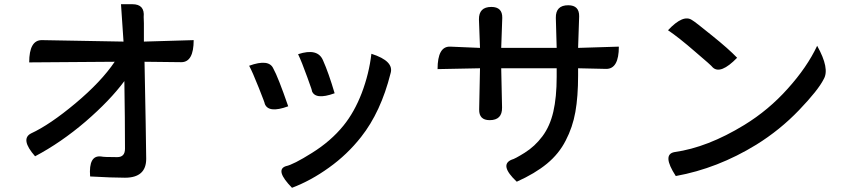

<svg xmlns="http://www.w3.org/2000/svg" viewBox="-20 -811 4040 914"><path d="M568 -613 556 -791H610Q670 -791 664 -730L665 -700V-613L902 -620Q902 -515 843 -515L668 -517Q675 -164 676 -55Q676 35 575 35Q515 35 409 29Q401 -74 462 -66Q473 -63 538 -63Q575 -63 575 -103Q575 -242 572 -425Q504 -333 387 -232Q270 -132 147 -67Q75 -149 128 -176Q217 -217 339 -319Q462 -422 526 -517L119 -514Q119 -620 179 -620Z M1399 -553Q1493 -584 1518 -523Q1544 -465 1573 -367Q1479 -333 1464 -380Q1470 -369 1443 -443Q1416 -518 1399 -553ZM1748 -555Q1858 -520 1839 -461Q1793 -278 1699 -159Q1633 -75 1546 -13Q1460 49 1370 83Q1287 -2 1341 -20Q1376 -27 1465 -83Q1555 -139 1615 -213Q1667 -277 1702 -368Q1737 -460 1748 -555ZM1166 -498Q1260 -532 1281 -485Q1304 -444 1352 -305Q1257 -270 1240 -318Q1243 -315 1212 -393Q1181 -471 1166 -498Z M2732 -452Q2732 -351 2719 -278Q2706 -205 2673 -142Q2641 -79 2584 -32Q2527 15 2440 54Q2355 -26 2416 -51Q2430 -54 2478 -84Q2526 -114 2562 -162Q2598 -210 2614 -279Q2630 -348 2630 -446V-486H2366L2370 -299Q2371 -239 2311 -239Q2260 -239 2261 -290L2265 -486L2063 -482Q2063 -591 2123 -589L2265 -583L2260 -718Q2259 -778 2319 -778Q2372 -778 2371 -726L2366 -583H2630L2626 -726Q2625 -786 2685 -786Q2738 -786 2737 -733L2732 -583L2926 -589Q2926 -483 2866 -483L2732 -486Z M3160 -667Q3233 -745 3275 -715Q3288 -708 3368 -643Q3449 -578 3489 -536Q3410 -455 3373 -490Q3367 -499 3289 -565Q3212 -632 3160 -667ZM3197 27Q3130 -76 3191 -87Q3348 -109 3523 -216Q3639 -287 3730 -389Q3822 -491 3870 -593Q3931 -484 3901 -434Q3875 -382 3784 -287Q3693 -192 3580 -122Q3396 -9 3197 27Z"/></svg>

Font: Swei Half Moon CJK SC
Style: Medium
Weight: 500
Version: Version 2.071